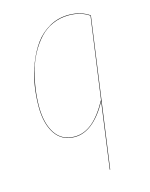

<svg xmlns="http://www.w3.org/2000/svg" viewBox="-110 -598 674 860"><g transform="rotate(-15 227.5 -168.0)"><path d="M291 190.9 333 -115.2Q264.6 8.8 178.2 8.8Q118.7 8.8 87.4 -38.3Q56.2 -85.4 56.2 -164.1Q56.2 -213.4 64.2 -262.7Q72.3 -312 90.8 -360.1Q109.4 -408.2 136 -444.8Q162.6 -481.4 202.9 -504.2Q243.2 -526.9 292 -526.9Q347.7 -526.9 388.2 -499L293 190.9ZM178.2 6.8Q222.2 6.8 260.3 -24.4Q298.3 -55.7 334 -121.1L386.2 -498Q347.2 -524.9 292 -524.9Q251.5 -524.9 216.6 -509.3Q181.6 -493.7 156.5 -466.3Q131.3 -439 112.1 -403.6Q92.8 -368.2 81.3 -327.4Q69.8 -286.6 64 -245.6Q58.1 -204.6 58.1 -164.1Q58.1 -85.9 88.6 -39.6Q119.1 6.8 178.2 6.8Z"/></g></svg>

Font: Fira Sans Compressed Two
Style: Italic
Weight: 100
Width: 3
Italic angle: -8°
Designer: Carrois Corporate & Edenspiekermann AG
Foundry: Carrois Corporate GbR & Edenspiekermann AG
Version: Version 4.203;PS 004.203;hotconv 1.0.88;makeotf.lib2.5.64775